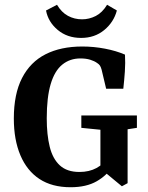

<svg xmlns="http://www.w3.org/2000/svg" viewBox="-20 -776 620 805"><path d="M276 9Q198 9 145.5 -25.5Q93 -60 65.5 -125Q38 -190 38 -279Q38 -382 72.5 -449Q107 -516 171 -548.5Q235 -581 325 -581Q373 -581 420 -572Q467 -563 504 -547Q506 -512 503.5 -476Q501 -440 497 -404H425L406 -484Q403 -495 399 -501Q395 -507 387 -512Q376 -520 358.5 -525.5Q341 -531 317 -531Q273 -531 241 -505Q209 -479 192.5 -423.5Q176 -368 176 -280Q176 -211 188.5 -160.5Q201 -110 231 -82.5Q261 -55 313 -55Q354 -55 384.5 -71.5Q415 -88 434 -119L453 -80Q429 -41 385.5 -16Q342 9 276 9ZM491 5 422 -52H401V-232L321 -240V-292H554V-240L515 -234V-8ZM320 -617Q262 -617 222 -650.5Q182 -684 173 -732L219 -756Q238 -724 265 -709.5Q292 -695 324 -695Q354 -695 381.5 -709Q409 -723 429 -756L470 -732Q457 -683 417 -650Q377 -617 320 -617Z"/></svg>

Font: Yrsa SemiBold
Style: Regular
Weight: 600
Version: Version 2.004